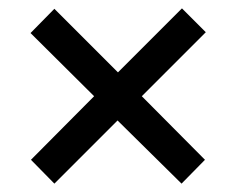

<svg xmlns="http://www.w3.org/2000/svg" viewBox="-20 -583 566 459"><path d="M415 -563 472 -506 319 -353 470 -201 414 -144 261 -295 110 -144 54 -201 205 -353 53 -504 110 -562 262 -410Z"/></svg>

Font: Noto Sans Lao Looped UI SmCd Med
Style: Regular
Weight: 500
Width: 4
Designer: Mark Frömberg, Ben Mitchell
Foundry: The Fontpad Ltd
Version: Version 1.001; ttfautohint (v1.8.4.7-5d5b)